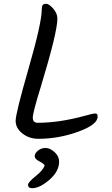

<svg xmlns="http://www.w3.org/2000/svg" viewBox="-20 -745 586 1007"><path d="M281 -647Q281 -577 195 -293Q152 -155 152 -128Q152 -101 178 -101Q291 -101 426 -138Q469 -150 477.5 -150Q486 -150 489 -146.5Q492 -143 492 -133Q492 -91 389.5 -54Q287 -17 181 -17Q133 -17 97.5 -45Q62 -73 62 -111.5Q62 -150 130.5 -388Q199 -626 199 -695Q199 -711 203.5 -718Q208 -725 222.5 -725Q237 -725 259 -700Q281 -675 281 -647ZM127 224Q127 211 167.5 178.5Q208 146 214 122Q208 112 185 100.5Q162 89 162 74Q162 59 179 45Q196 31 219 31Q242 31 266 52.5Q290 74 290 103Q290 154 239 198Q188 242 149 242Q127 242 127 224Z"/></svg>

Font: Kalam
Style: Regular
Weight: 400
Designer: Lipi Raval (Devanagari and Latin), Jonny Pinhorn (Latin)
Foundry: Indian Type Foundry
Version: Version 2.001;PS 1.0;hotconv 1.0.79;makeotf.lib2.5.61930; tt